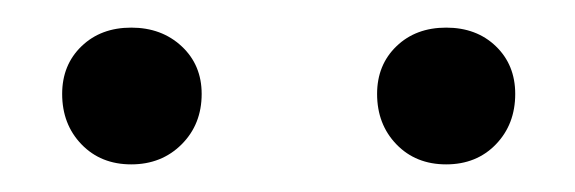

<svg xmlns="http://www.w3.org/2000/svg" viewBox="-20 -701 416 139"><path d="M25 -633Q25 -654 39 -667.5Q53 -681 75 -681Q97 -681 111.5 -667.5Q126 -654 126 -633Q126 -611 111.5 -596.5Q97 -582 75 -582Q53 -582 39 -596.5Q25 -611 25 -633ZM253 -633Q253 -654 267 -667.5Q281 -681 303 -681Q325 -681 339 -667.5Q353 -654 353 -633Q353 -611 339 -596.5Q325 -582 303 -582Q281 -582 267 -596.5Q253 -611 253 -633Z"/></svg>

Font: Mali Light
Style: Regular
Weight: 300
Designer: Kitiyaporn Chalermlarp | Katatrad Aksorn Co.,Ltd.
Foundry: Cadson Demak Co.,Ltd.
Version: Version 1.000; ttfautohint (v1.6)